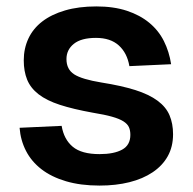

<svg xmlns="http://www.w3.org/2000/svg" viewBox="-20 -566 600 598"><path d="M290 12Q231 12 185.5 -1.5Q140 -15 109 -39Q78 -63 61 -96Q44 -129 41 -168L172 -174Q179 -132 206.5 -109Q234 -86 290 -86Q335 -86 360.5 -100Q386 -114 386 -146Q386 -160 381.5 -170Q377 -180 364.5 -188Q352 -196 329 -202.5Q306 -209 269 -215Q208 -226 166.5 -239.5Q125 -253 100 -272.5Q75 -292 64.5 -318Q54 -344 54 -378Q54 -415 68.5 -446Q83 -477 111.5 -499Q140 -521 182.5 -533.5Q225 -546 280 -546Q334 -546 375 -532.5Q416 -519 445 -495Q474 -471 490.5 -438Q507 -405 513 -366L383 -360Q376 -401 350 -424.5Q324 -448 279 -448Q233 -448 210 -429.5Q187 -411 187 -382Q187 -350 211 -334.5Q235 -319 296 -309Q359 -299 401.5 -285.5Q444 -272 470.5 -252.5Q497 -233 508 -207Q519 -181 519 -148Q519 -109 502.5 -79.5Q486 -50 455.5 -29.5Q425 -9 383 1.5Q341 12 290 12Z"/></svg>

Font: Geist SemBd
Style: Regular
Weight: 400
Designer: Basement.studio, Andrés Briganti, Mateo Zaragoza
Foundry: Basement.studio, Vercel, Andrés Briganti, Guido Ferreyra, Mateo Zaragoza
Version: Version 1.401